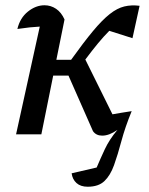

<svg xmlns="http://www.w3.org/2000/svg" viewBox="-20 -510 567 729"><path d="M41 0 131 -409Q112 -408 92.5 -406Q73 -404 46 -400Q56 -442 86 -466Q116 -490 149 -490Q173 -490 193 -476.5Q213 -463 225 -436L194 -283H250Q298 -350 333 -392Q368 -434 396.5 -456.5Q425 -479 452 -485.5Q479 -492 510 -488L483 -365L395 -393Q374 -372 352.5 -346Q331 -320 304 -284L407 -76Q424 -79 442 -82Q460 -85 480 -88Q455 -27 441 25.5Q427 78 413 117Q399 156 376.5 177.5Q354 199 313 199Q286 199 270.5 185Q255 171 252 148L347 126Q361 93 378 56.5Q395 20 426 -17Q395 5 368 5Q345 5 333 -12L240 -223H182L137 0Z"/></svg>

Font: Piazzolla Medium
Style: Italic
Weight: 500
Italic angle: -11.3°
Designer: Juan Pablo del Peral
Foundry: Huerta Tipografica
Version: Version 1.330